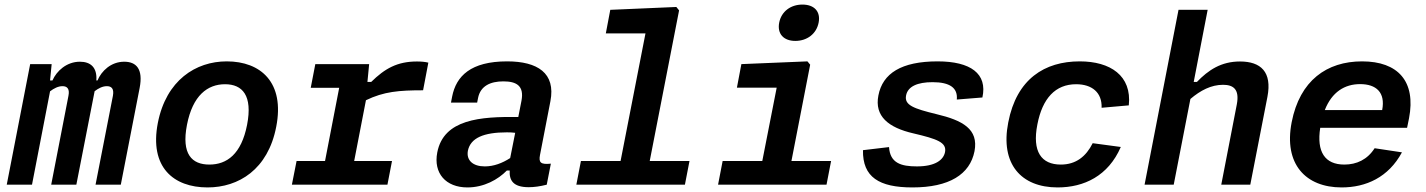

<svg xmlns="http://www.w3.org/2000/svg" viewBox="-20 -808 6240 840"><path d="M314 0 394 -409C410.5 -421.5 428.5 -431 447.5 -431C466.5 -431 480 -421.5 474 -389L398 0H508.5L591 -423.5C607 -506.5 576 -538 523.5 -538C465.5 -538 424 -497.5 406.5 -456H401.5C405.5 -513 376.5 -538 329.5 -538C271.5 -538 227.5 -497.5 209.5 -456H199L206 -527.5H112L9.5 0H120L199 -408.5C216 -421.5 234.5 -431 253.5 -431C272 -431 286 -421.5 279.5 -389L204 0Z M1188.5 -253.5C1226.5 -447 1121 -539.5 972 -539.5C836.5 -539.5 707 -457 670.5 -270C633 -76.5 739 12 888 12C1024 12 1152.5 -66.5 1188.5 -253.5ZM1061 -262C1036 -133.5 972.5 -88 896 -88C819.5 -88 773 -133.5 798 -262C823 -390.5 888 -439.5 964.5 -439.5C1040.5 -439.5 1086 -390.5 1061 -262Z M1595 -527.5H1359.5L1339.5 -424H1464L1402 -103.5H1277.5L1257 0H1675L1695 -103.5H1529.5L1581 -369.5C1659.5 -407.5 1725.5 -413 1831 -413L1854 -534C1839 -537.5 1823.5 -539 1804 -539C1718 -539 1663.5 -508 1604 -449.5H1587.5Z M2198.5 -539.5C2040 -539.5 1975.5 -475.5 1958 -385L1953 -359H2067.5L2071.5 -379.5C2082 -432 2125.5 -452 2182 -452C2238.5 -452 2274 -433.5 2261.5 -367.5L2247.5 -296C2081.5 -298.5 1921 -286.5 1893 -141C1875.5 -50 1930.5 12 2025 12C2097.5 12 2159 -22.5 2197.5 -62H2210C2207.5 -20 2224 11 2293 11C2316.5 11 2342.5 7.5 2372 0L2390 -92C2345.5 -87.5 2336 -96.5 2342.5 -130L2388 -365C2412 -488.5 2331.5 -539.5 2198.5 -539.5ZM2027 -148.5C2038.5 -204.5 2096 -229 2198 -229C2210.5 -229 2222.5 -228.5 2234 -227L2212 -116.5C2178 -94.5 2140.5 -80 2101 -80C2049 -80 2019.5 -106.5 2027 -148.5Z M2501.5 0H2976.5L2996.5 -103.5H2822.5L2951 -762.5L2939 -777.5L2650 -765L2630.5 -662H2804L2695 -103.5H2521.5Z M3121.5 0H3596L3616 -103.5H3442.5L3524.5 -525L3512.5 -539.5L3223.5 -527.5L3204 -424.5H3378L3315 -103.5H3141.5ZM3459.5 -629C3511 -629 3552 -660 3561.5 -709C3571 -758 3542 -788 3490.5 -788C3439.5 -788 3398.5 -758 3389 -709C3379.5 -660 3408.5 -629 3459.5 -629Z M4082 -539.5C3923.5 -539.5 3841.5 -487 3823 -390.5C3805 -299.5 3867 -249.5 3976 -224.5C4080 -200 4122.5 -185 4114.5 -142.5C4107.5 -108 4071.5 -80 3991.5 -80C3922 -80 3874 -94.5 3869.5 -164.5L3755.5 -151C3753.5 -33 3826 12 3972 12C4133 12 4223.5 -45 4243.5 -146.5C4262 -243.5 4191 -281.5 4077.5 -308.5C3977 -333 3936 -348 3944 -390C3951.5 -430 3994 -448.5 4060 -448.5C4135.5 -448.5 4171 -423.5 4166 -372.5L4278 -381.5C4301 -486 4226 -539.5 4082 -539.5Z M4883.5 -165 4760.5 -181.5C4731.5 -123.5 4687.5 -88 4621 -88C4536 -88 4495 -144.5 4518.5 -263.5C4540.5 -378 4597.5 -439.5 4688 -439.5C4757 -439.5 4802 -403.5 4799.5 -336.5L4918.5 -347C4932.5 -477.5 4837 -539.5 4704 -539.5C4550 -539.5 4427.5 -462.5 4391 -272C4355.5 -91 4447 12 4607 12C4722.5 12 4828.5 -38 4883.5 -165Z M5115 0 5188 -375C5232 -412.5 5279 -437 5330.5 -437C5374.5 -437 5404 -419 5391 -351L5323 0H5450L5525 -384.5C5546 -493.5 5496 -539 5405 -539C5322.5 -539 5266.5 -501.5 5216.5 -449.5H5202.5L5263.5 -765H5136L4987.5 0Z M5631 -273C5595.5 -90 5692.5 12 5849.5 12C5956 12 6054.5 -32 6113.5 -141.5L5994 -159.5C5962.5 -110 5915.5 -88 5861.5 -88C5776.5 -88 5739.5 -143.5 5756 -249H6136L6144.5 -290.5C6175.5 -452 6096.5 -539.5 5939 -539.5C5785 -539.5 5666.5 -456 5631 -273ZM5776 -326.5C5807 -405.5 5863 -440 5930.5 -440C6000.5 -440 6042 -404 6027 -326.5Z"/></svg>

Font: Monaspace Neon SemiBold
Style: Italic
Weight: 600
Italic angle: -11°
Designer: Riley Cran & the Lettermatic Team
Foundry: Lettermatic
Version: Version 1.200 (Monaspace Neon)